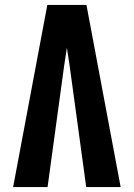

<svg xmlns="http://www.w3.org/2000/svg" viewBox="-20 -755 540 775"><path d="M33 0 171 -735H329L467 0H328L261 -490Q258 -508 255.5 -526Q253 -544 250 -562Q247 -544 244.5 -526Q242 -508 239 -490L172 0Z"/></svg>

Font: Iosevka SS18 Heavy
Style: Regular
Weight: 900
Monospace: yes
Designer: Belleve Invis
Foundry: Belleve Invis
Version: Version 25.1.1; ttfautohint (v1.8.4)